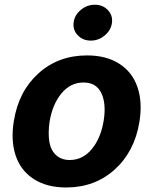

<svg xmlns="http://www.w3.org/2000/svg" viewBox="-20 -789 654 819"><path d="M262.1 10.7Q180 10.7 124.5 -24.9Q68.9 -60.4 47.1 -124.6Q25.2 -188.9 39.1 -273.1Q59.3 -399.5 144 -476Q228.7 -552.6 351.6 -552.6Q433.6 -552.6 489 -517Q544.4 -481.5 566.4 -417.3Q588.4 -353 574.6 -268.5Q554 -142.4 469.3 -65.9Q384.6 10.7 262.1 10.7ZM277.3 -106.5Q333.1 -106.5 371.4 -152.9Q409.8 -199.2 422.2 -273.8Q433.9 -347.3 412.1 -392.2Q390.3 -437.1 336.3 -437.1Q280.5 -437.1 242 -390.4Q203.5 -343.8 191.4 -269.2Q184.7 -221.6 190.3 -185.4Q196 -149.1 218.6 -127.8Q241.1 -106.5 277.3 -106.5ZM294 -692.5Q297.6 -724.1 324.2 -746.4Q350.9 -768.8 384.6 -768.8Q418.3 -768.8 439.8 -746.4Q461.3 -724.1 457.7 -692.5Q453.8 -660.9 427.4 -638.3Q400.9 -615.8 367.2 -615.8Q333.5 -615.8 311.8 -638.5Q290.1 -661.2 294 -692.5Z"/></svg>

Font: Karasuma Gothic
Style: Bold Italic
Weight: 700
Italic angle: 9.39998°
Designer: Rasmus Andersson / Ryoko Nishizuka
Foundry: Genbu
Version: Version 1.00